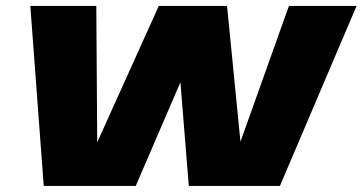

<svg xmlns="http://www.w3.org/2000/svg" viewBox="-20 -610 1190 630"><path d="M123.5 0 79.5 -590.5H296L299 -143L501 -590.5H725L769 -145L928 -590.5H1150L898.5 0H599.5L572 -340L425.5 0Z"/></svg>

Font: Anybody ExtraExpanded ExtraBold
Style: Italic
Weight: 800
Width: 8
Italic angle: -10°
Designer: Tyler Finck
Foundry: Etcetera Type Company
Version: Version 1.010; ttfautohint (v1.8.3) -l 8 -r 50 -G 200 -x 14 